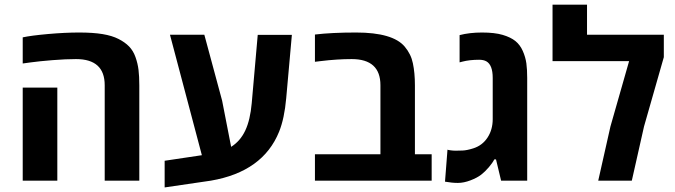

<svg xmlns="http://www.w3.org/2000/svg" viewBox="-20 -780 2916 829"><path d="M581.5 -411.6V0H432.1V-412.1Q432.1 -524.9 308.1 -524.9Q264.2 -524.9 206.5 -520.3Q148.9 -515.6 113.3 -510.7L78.1 -505.9V-618.7Q113.8 -626.5 187.3 -633.1Q260.7 -639.6 321.3 -639.6Q381.8 -639.6 422.9 -632.8Q463.9 -626 491.7 -611.8Q519.5 -597.7 537.4 -579.3Q555.2 -561 564.9 -533.7Q574.7 -506.3 578.1 -478.3Q581.5 -450.2 581.5 -411.6ZM227.5 0H78.1V-401.9H227.5Z M939 -345.7 978 -146Q1017.6 -170.9 1039.1 -216.6Q1060.5 -262.2 1066.9 -334.5L1092.8 -629.4H1240.2L1215.8 -356Q1208 -268.1 1185.1 -211.4Q1115.2 -38.6 890.6 0L690.9 29.3V-85.9L851.6 -109.9L713.9 -629.9H862.3Z M1517.6 -639.6Q1676.3 -639.6 1727.5 -578.6Q1754.9 -545.9 1762.7 -506.8Q1771.5 -465.3 1771.5 -411.6V-113.8H1843.8V0H1339.8V-113.8H1622.6V-412.1Q1622.6 -524.9 1498.5 -524.9Q1435.5 -524.9 1363.8 -516.1L1339.8 -513.2V-630.9Q1411.6 -639.6 1517.6 -639.6Z M1901.4 4.4 1912.1 -133.8Q1913.1 -132.8 1924.6 -131.1Q1936 -129.4 1947.5 -129.4Q1959 -129.4 1977.8 -130.1Q1996.6 -130.9 2023.9 -139.6Q2062.5 -151.9 2085 -186Q2107.4 -220.2 2107.4 -265.6V-443.4Q2107.4 -499.5 2080.1 -515.1Q2067.9 -522 2048.8 -522Q2007.3 -522 1975.6 -513.7L1964.4 -510.7V-628.4Q2007.3 -639.6 2061.5 -639.6Q2115.7 -639.6 2150.4 -629.4Q2185.1 -619.1 2205.3 -602.8Q2225.6 -586.4 2237.3 -559.8Q2249 -533.2 2252.7 -506.6Q2256.3 -480 2256.3 -443.4V0H2143.6L2121.6 -91.8H2114.3Q2106.9 -77.1 2090.8 -58.1Q2074.7 -39.1 2057.4 -25.6Q2040 -12.2 2011.2 -1.2Q1982.4 9.8 1957 9.8Q1931.6 9.8 1901.4 4.4Z M2514.6 -629.9H2846.2V-533.2L2760.7 -233.9L2708 0H2563L2615.7 -233.9L2696.3 -516.1H2365.7V-759.8H2514.6Z"/></svg>

Font: Open Sans Hebrew
Style: Bold
Weight: 700
Foundry: Ascender Corporation, Yanek Iontef
Version: Version 2.001;PS 002.001;hotconv 1.0.70;makeotf.lib2.5.58329